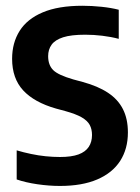

<svg xmlns="http://www.w3.org/2000/svg" viewBox="-20 -622 474 650"><path d="M183 7.5Q146.5 7.5 106.8 1.8Q67 -4 36.5 -14.5V-113Q60 -106 85 -100.8Q110 -95.5 134.8 -93Q159.5 -90.5 183 -90.5Q222 -90.5 245.8 -99.2Q269.5 -108 280.5 -124.8Q291.5 -141.5 291.5 -165Q291.5 -184.5 283.8 -199Q276 -213.5 256.5 -224.8Q237 -236 201 -246L169.5 -254.5Q96 -275.5 58.5 -316Q21 -356.5 21 -423Q21 -477 46.5 -517.5Q72 -558 124.8 -580.2Q177.5 -602.5 259 -602.5Q291 -602.5 324 -599Q357 -595.5 382 -589V-490.5Q355.5 -497.5 326.2 -501Q297 -504.5 268.5 -504.5Q221 -504.5 193.8 -495.8Q166.5 -487 154.8 -470.8Q143 -454.5 143 -432Q143 -402 159.8 -385Q176.5 -368 228.5 -353L260 -344.5Q311.5 -330.5 345.5 -308Q379.5 -285.5 396.2 -252.5Q413 -219.5 413 -173.5Q413 -118 386.8 -77.2Q360.5 -36.5 309.2 -14.5Q258 7.5 183 7.5Z"/></svg>

Font: Encode Sans SC Condensed SemiBold
Style: Regular
Weight: 600
Width: 3
Designer: Multiple Designers
Foundry: Impallari Type
Version: Version 3.002